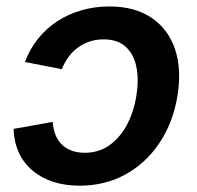

<svg xmlns="http://www.w3.org/2000/svg" viewBox="-20 -570 617 601"><path d="M229.5 11.2Q183.1 11.2 145.5 -1.2Q107.9 -13.7 80.8 -36.9Q53.7 -60.1 38.8 -92.8Q23.9 -125.5 22.5 -166.5L145 -188.5Q146.5 -167 153.3 -148.9Q160.2 -130.9 172.9 -118.2Q185.5 -105.5 203.9 -98.6Q222.2 -91.8 245.6 -91.8Q289.1 -91.8 322.3 -115.2Q355.5 -138.7 377 -178.7Q398.4 -218.8 406.7 -269Q415 -320.3 407 -360.4Q398.9 -400.4 373.5 -423.6Q348.1 -446.8 304.2 -446.8Q281.2 -446.8 261 -440.2Q240.7 -433.6 224.1 -421.4Q207.5 -409.2 194.8 -392.1Q182.1 -375 173.3 -353.5L58.1 -376Q72.8 -416 98.6 -448.2Q124.5 -480.5 158.9 -503.2Q193.4 -525.9 234.9 -537.8Q276.4 -549.8 322.3 -549.8Q401.4 -549.8 453.9 -514.6Q506.3 -479.5 527.8 -416.3Q549.3 -353 535.2 -268.6Q521.5 -185.5 479 -122.3Q436.5 -59.1 372.6 -23.9Q308.6 11.2 229.5 11.2Z"/></svg>

Font: Inter 16pt SemiBold
Style: Italic
Weight: 600
Italic angle: -9.3988°
Version: Version 4.001;git-66647c0bb